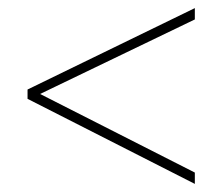

<svg xmlns="http://www.w3.org/2000/svg" viewBox="-20 -590 549 474"><path d="M461 -136V-164L79 -358L461 -542V-570L48 -369V-346Z"/></svg>

Font: Noto Sans Malayalam SemiCondensed Thin
Style: Regular
Weight: 100
Width: 4
Designer: Jelle Bosma - Monotype Design Team
Foundry: Monotype Imaging Inc.
Version: Version 2.104